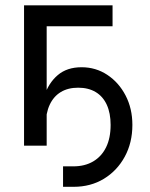

<svg xmlns="http://www.w3.org/2000/svg" viewBox="-20 -556 571 733"><path d="M220.7 157.2V79.1H259.8Q303.7 79.1 335.7 60.3Q367.7 41.5 385 6.3Q402.3 -28.8 402.3 -79.1Q402.3 -124 387.7 -156Q373 -188 345.2 -204.6Q317.4 -221.2 278.3 -221.2Q239.7 -221.2 212.2 -204.6Q184.6 -188 169.7 -156Q154.8 -124 154.8 -79.1H132.8Q132.8 -138.7 148.9 -188.7Q165 -238.8 200.2 -269Q235.4 -299.3 291.5 -299.3Q345.7 -299.3 389.6 -270.3Q433.6 -241.2 459.5 -191.4Q485.4 -141.6 485.4 -79.1Q485.4 -11.2 456.3 42.2Q427.2 95.7 376.7 126.5Q326.2 157.2 261.2 157.2ZM409.7 -535.6V-455.6H158.2V0H71.8V-535.6Z"/></svg>

Font: Inter 20pt
Style: Regular
Weight: 400
Version: Version 4.001;git-66647c0bb